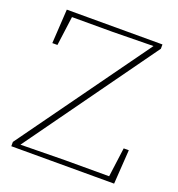

<svg xmlns="http://www.w3.org/2000/svg" viewBox="-124 -779 817 881"><g transform="rotate(20 284.5 -338.0)"><path d="M28 0V-21L484 -655L284 -652H87L68 -509H43L53 -676H520V-655L65 -21L281 -24H497L516 -167H541L530 0Z"/></g></svg>

Font: Source Serif 4 SmText ExtraLight
Style: Regular
Weight: 200
Designer: Frank Grießhammer
Foundry: Adobe
Version: Version 4.005;hotconv 1.1.0;makeotfexe 2.6.0